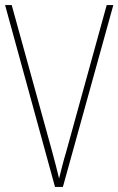

<svg xmlns="http://www.w3.org/2000/svg" viewBox="-20 -734 465 754"><path d="M425 -714H399L240 -138C228 -99 221 -68 212 -33C204 -68 195 -100 185 -138L26 -714H0L196 0H227Z"/></svg>

Font: Noto Sans Myanmar UI Condensed Thin
Style: Regular
Weight: 100
Width: 3
Designer: Monotype Design Team
Foundry: Monotype Imaging Inc.
Version: Version 2.103